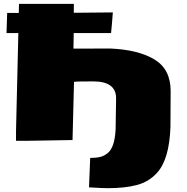

<svg xmlns="http://www.w3.org/2000/svg" viewBox="-20 -735 983 1007"><path d="M79.6 -714.8H367.2V-668H368.2Q508.3 -669.9 571.8 -669.9Q571.8 -660.6 566.9 -608.4L562.5 -561.5H366.7L365.2 -480Q365.2 -480 559.1 -480.5Q706.1 -474.1 790.5 -422.9Q875 -371.6 875 -257.3L874 -69.8Q868.2 101.1 803.2 171.9Q759.8 219.2 697 235.6Q634.3 252 544.4 252Q519.5 252 446.8 247.6L453.1 93.3Q484.9 93.3 505.6 88.1Q526.4 83 544.9 67.9Q581.5 38.6 586.4 -56.6L588.9 -219.7Q588.9 -308.1 468.8 -308.1Q380.9 -308.1 368.2 -305.7L360.4 -0.5L127.4 3.4H64V-46.9L76.2 -561.5H14.2L17.6 -667H78.6Z"/></svg>

Font: Seymour One
Style: Book
Weight: 400
Designer: vernon adams
Foundry: vernon adams
Version: Version 1.000; ttfautohint (v0.93) -l 8 -r 50 -G 200 -x 0 -w